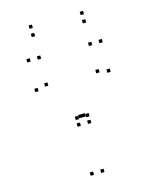

<svg xmlns="http://www.w3.org/2000/svg" viewBox="-135 -1015 890 1114"><g transform="rotate(-15 310.0 -458.0)"><path d="M351.5 -284.5V-304.5H331.5V-284.5ZM536.5 -542V-562H516.5V-542ZM536.5 -720V-740H516.5V-720ZM473.5 -720V-740H453.5V-720ZM473.5 -556V-576H453.5V-556ZM310 -329.5V-349.5H290V-329.5ZM330 -329.5V-349.5H310V-329.5ZM166.5 -558V-578H146.5V-558ZM166.5 -720V-740H146.5V-720ZM103.5 -720V-740H83.5V-720ZM103.5 -542V-562H83.5V-542ZM288.5 -284.5V-304.5H268.5V-284.5ZM351.5 10V-10H331.5V10ZM351.5 -324.5V-344.5H331.5V-324.5ZM288.5 -324.5V-344.5H268.5V-324.5ZM288.5 10V-10H268.5V10ZM473.5 -855.5V-875.5H453.5V-855.5ZM473.5 -905.5V-925.5H453.5V-905.5ZM166.5 -905.5V-925.5H146.5V-905.5ZM166.5 -855.5V-875.5H146.5V-855.5Z"/></g></svg>

Font: Monaspace Krypton Dots Var
Style: Regular
Weight: 400
Designer: Riley Cran and the Lettermatic Team
Version: Version 1.100 (Monaspace Krypton Dots)